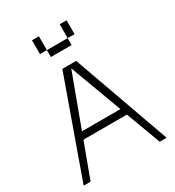

<svg xmlns="http://www.w3.org/2000/svg" viewBox="-221 -1076 1093 1202"><g transform="rotate(-30 325.0 -475.0)"><path d="M275 -700 25 0H75L168 -250H482L575 0H625L375 -700ZM186 -300 325 -675 464 -300ZM200 -850H250V-950H200ZM250 -800H400V-850H250ZM400 -850H450V-950H400Z"/></g></svg>

Font: LS-VG5000 Light
Style: Regular
Weight: 400
Designer: Justin Bihan, 2021
Foundry: Justin Bihan, 2021
Version: Version 1.000;Glyphs 3.1.2 (3151)